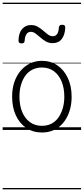

<svg xmlns="http://www.w3.org/2000/svg" viewBox="-20 -976 629 1442"><path d="M295 19Q227 19 176.5 -15.5Q126 -50 98.5 -110.5Q71 -171 71 -250Q71 -310 87.5 -359Q104 -408 134.5 -444Q165 -480 205.5 -499.5Q246 -519 295 -519Q361 -519 411 -485Q461 -451 489.5 -390Q518 -329 518 -250Q518 -202 507.5 -161Q497 -120 478 -87Q459 -54 432 -30Q405 -6 370.5 6.5Q336 19 295 19ZM295 -31Q334 -31 365 -46.5Q396 -62 417.5 -91.5Q439 -121 451 -161.5Q463 -202 463 -250Q463 -315 442.5 -364.5Q422 -414 384.5 -441.5Q347 -469 295 -469Q256 -469 224.5 -453.5Q193 -438 171.5 -409Q150 -380 138 -339.5Q126 -299 126 -250Q126 -185 146.5 -135.5Q167 -86 205 -58.5Q243 -31 295 -31ZM141 -650Q119 -650 119 -671Q120 -728 146 -758Q172 -788 212 -788Q242 -788 264 -775Q286 -762 304 -746Q322 -730 339.5 -717Q357 -704 377 -704Q398 -704 409.5 -721Q421 -738 422 -771Q425 -790 446 -790Q460 -790 465 -785Q470 -780 470 -768Q468 -715 444 -683.5Q420 -652 375 -652Q346 -652 324 -665Q302 -678 283.5 -694.5Q265 -711 247.5 -724Q230 -737 210 -737Q191 -737 179 -720Q167 -703 165 -669Q164 -659 159 -654.5Q154 -650 141 -650ZM0 436H589V446H0ZM0 -20H589V0H0ZM0 -505H589V-500H0ZM0 -956H589V-946H0Z"/></svg>

Font: Playwrite HU Guides
Style: Regular
Weight: 400
Designer: Veronika Burian, José Scaglione
Foundry: TypeTogether
Version: Version 1.003